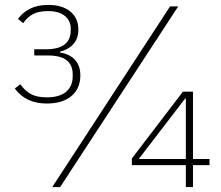

<svg xmlns="http://www.w3.org/2000/svg" viewBox="-20 -759 898 779"><path d="M40 -400 62 -417Q82 -390 106 -377Q130 -364 170 -364Q221 -364 248 -386.5Q275 -409 275 -450V-457Q275 -495 250.5 -514.5Q226 -534 173 -534H119V-559H166Q267 -559 267 -636V-642Q267 -675 243 -694.5Q219 -714 175 -714Q138 -714 114.5 -702Q91 -690 74 -665L53 -682Q71 -708 101.5 -723.5Q132 -739 176 -739Q233 -739 265.5 -712Q298 -685 298 -639Q298 -603 278 -580.5Q258 -558 223 -549V-546Q263 -540 284.5 -516Q306 -492 306 -453Q306 -400 270 -369.5Q234 -339 170 -339Q84 -339 40 -400ZM224 0H192L670 -733H703ZM763 0H734V-89H515V-116L722 -387H763V-114H830V-89H763ZM731 -359 543 -114H734V-359Z"/></svg>

Font: IBM Plex Sans JP ExtraLight
Style: Regular
Weight: 200
Designer: Mike Abbink; Paul van der Laan; Pieter van Rosmalen; Wujin Sim; Yejin Wi; Jinhee Kim; Boomi Park; Yona Kim; Kichan Ma
Foundry: Sandoll Inc.
Version: Version 1.001